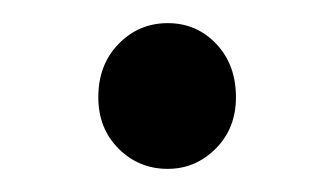

<svg xmlns="http://www.w3.org/2000/svg" viewBox="-20 -405 289 166"><path d="M125 -259Q100 -259 82.5 -276.5Q65 -294 65 -321Q65 -349 82.5 -367Q100 -385 125 -385Q150 -385 167 -367Q184 -349 184 -321Q184 -294 166.5 -276.5Q149 -259 125 -259Z"/></svg>

Font: Toshiba Sans
Style: Regular
Weight: 400
Designer: Paul D. Hunt
Foundry: Toshiba Corporation
Version: Version 2.020;PS 2.0;hotconv 1.0.86;makeotf.lib2.5.63406